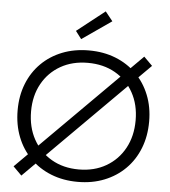

<svg xmlns="http://www.w3.org/2000/svg" viewBox="-64 -1057 997 1125"><g transform="rotate(5 434.5 -494.0)"><path d="M760 -754.5 810 -704.5 103 2.5 53 -47.5ZM434.5 10.5Q349 10.5 278 -17.8Q207 -46 155.5 -97.8Q104 -149.5 76 -220.8Q48 -292 48 -378Q48 -463 76 -533.5Q104 -604 155.5 -655.2Q207 -706.5 277.8 -734.5Q348.5 -762.5 434.5 -762.5Q520.5 -762.5 591.2 -734.5Q662 -706.5 713.5 -655.2Q765 -604 793.2 -533.5Q821.5 -463 821.5 -378Q821.5 -292 793.5 -220.8Q765.5 -149.5 713.8 -97.8Q662 -46 591.2 -17.8Q520.5 10.5 434.5 10.5ZM434.5 -62.5Q526 -62.5 595.2 -102.8Q664.5 -143 703.2 -214Q742 -285 742 -378Q742 -470 703.2 -540.2Q664.5 -610.5 595.2 -650Q526 -689.5 434.5 -689.5Q343.5 -689.5 274.2 -650Q205 -610.5 166 -540.2Q127 -470 127 -378Q127 -285 166 -214Q205 -143 274 -102.8Q343 -62.5 434.5 -62.5ZM512 -999 555.5 -944.5 382.5 -824.5 348 -870Z"/></g></svg>

Font: Hepta Slab ExtraLight
Style: Regular
Weight: 400
Version: Version 1.102